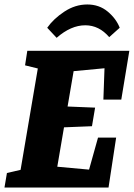

<svg xmlns="http://www.w3.org/2000/svg" viewBox="-39 -838 598 858"><path d="M423 -393 428 -533 290 -520 263 -362 386 -357 372 -274 247 -269 217 -93 359 -80 399 -223H480L446 0H-19L-8 -65L53 -79L130 -532L73 -546L83 -611H539L503 -393ZM172 -714Q200 -754 248.5 -786Q297 -818 351 -818Q404 -818 442 -786.5Q480 -755 496 -714L449 -672Q404 -725 342 -725Q278 -725 214 -669Z"/></svg>

Font: Grenze ExtraBold
Style: Italic
Weight: 800
Italic angle: -10°
Designer: Renata Polastri
Foundry: Omnibus-Type
Version: Version 1.002; ttfautohint (v1.8)